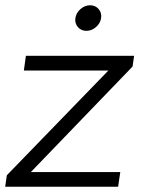

<svg xmlns="http://www.w3.org/2000/svg" viewBox="-31 -713 566 733"><path d="M335.4 -609.6Q318.8 -595.2 298.8 -595.2Q278.8 -595.2 266.4 -609.6Q253.9 -624 256.8 -644Q259.8 -664.1 276.4 -678.5Q293 -692.9 313 -692.9Q333 -692.9 345.5 -678.5Q357.9 -664.1 355 -644Q352.1 -624 335.4 -609.6ZM-4.9 -43.9 382.8 -443.8H60.1L67.9 -500H481L475.1 -459L86.9 -56.2H428.2L419.9 0H-11.2Z"/></svg>

Font: Oakes Grotesk
Style: Light Italic
Weight: 300
Designer: Samuel Oakes
Foundry: Samuel Oakes
Version: Version 1.0 | wf-rip DC20170320